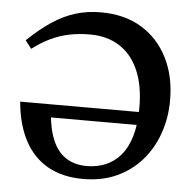

<svg xmlns="http://www.w3.org/2000/svg" viewBox="-51 -738 802 801"><g transform="rotate(5 350.0 -337.5)"><path d="M127.5 -232 168 -254Q173 -183.5 193.2 -136.5Q213.5 -89.5 249.5 -66.2Q285.5 -43 336.5 -43Q378.5 -43 414.5 -57.8Q450.5 -72.5 477.5 -104Q504.5 -135.5 519.2 -185.2Q534 -235 534 -304.5Q534 -398 505.8 -461.8Q477.5 -525.5 425.8 -558.2Q374 -591 302.5 -591Q255 -591 214 -582.2Q173 -573.5 136 -555.5Q99 -537.5 63 -510L37 -543.5Q88 -592.5 136 -624.5Q184 -656.5 233.8 -671.8Q283.5 -687 340 -687Q439.5 -687 510.8 -643.5Q582 -600 620.5 -523.2Q659 -446.5 659 -346.5Q659 -273.5 636.5 -208.8Q614 -144 571 -94.2Q528 -44.5 466.2 -16.2Q404.5 12 325.5 12Q238 12 176.2 -23.5Q114.5 -59 79.5 -126Q44.5 -193 36.5 -286.5H581L580.5 -232Z"/></g></svg>

Font: Newsreader 24pt SemiBold
Style: Regular
Weight: 600
Designer: Hugues Gentile
Foundry: Production Type
Version: Version 1.003